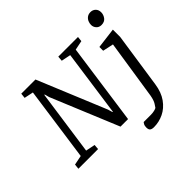

<svg xmlns="http://www.w3.org/2000/svg" viewBox="-202 -936 1331 1331"><g transform="rotate(-45 463.0 -271.0)"><path d="M20 0 24 -37 94 -51 171 -597 104 -611 108 -648H247L455 -145L465 -111H469L472 -135L537 -597L468 -611L471 -648H664L660 -611L591 -597L507 0H433L228 -495L219 -529H215L147 -51L216 -37L213 0ZM595 167Q575 167 565 159.5Q555 152 555 131Q555 113 560.5 103.5Q566 94 569 91H638Q659 91 675 87Q691 83 696 79Q699 75 712 55Q725 35 732 -4L799 -440L720 -457V-494L871 -513V-441L811 -37Q801 32 768.5 77.5Q736 123 690.5 145Q645 167 595 167ZM838 -591Q815 -591 801 -606.5Q787 -622 787 -643Q787 -659 793.5 -674Q800 -689 813.5 -699Q827 -709 847 -709Q869 -709 884 -694.5Q899 -680 899 -655Q899 -632 884 -611.5Q869 -591 838 -591Z"/></g></svg>

Font: Faustina
Style: Italic
Weight: 400
Italic angle: -8°
Designer: Alfonso Garcia
Foundry: http://www.omnibus-type.com
Version: Version 1.200